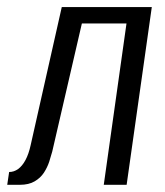

<svg xmlns="http://www.w3.org/2000/svg" viewBox="-38 -514 460 534"><path d="M-17.9 0 -12.6 -35.6Q0.8 -35.6 12.4 -43.9Q23.9 -52.2 32.9 -68.9Q41.9 -85.7 47.3 -110.4L133.8 -494.3H384.2L314.2 0H250.6L313.8 -448.7H189.7L107.3 -92.5Q104 -80.2 98.9 -64.3Q93.7 -48.5 84.2 -33.8Q74.7 -19.2 58.3 -9.6Q42 0 17 0Z"/></svg>

Font: Alumni Sans SC Thin
Style: Italic
Weight: 100
Italic angle: -8°
Designer: Robert E. Leuschke
Foundry: Robert E. Leuschke
Version: Version 1.016